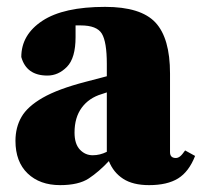

<svg xmlns="http://www.w3.org/2000/svg" viewBox="-20 -523 588 559"><path d="M414 16Q367 16 338.5 -2.5Q310 -21 297 -54Q268 -23 238.5 -3.5Q209 16 155 16Q96 16 60.5 -18Q25 -52 25 -113Q25 -152 42.5 -182.5Q60 -213 104.5 -238.5Q149 -264 230 -285Q245 -289 260.5 -293Q276 -297 291 -301V-337Q291 -401 276.5 -425Q262 -449 215 -449Q211 -449 207.5 -449Q204 -449 200 -449V-415Q200 -354 175 -328.5Q150 -303 118 -303Q57 -303 42 -357Q42 -422 103.5 -462.5Q165 -503 286 -503Q390 -503 432.5 -457.5Q475 -412 475 -309V-80Q475 -63 492 -63Q498 -63 504 -67.5Q510 -72 519 -85L548 -69Q530 -23 498.5 -3.5Q467 16 414 16ZM197 -137Q197 -104 212.5 -87.5Q228 -71 250 -71Q271 -71 291 -81V-254Q287 -253 283.5 -251.5Q280 -250 276 -249Q239 -238 218 -209.5Q197 -181 197 -137Z"/></svg>

Font: Source Serif 4 Black
Style: Regular
Weight: 900
Designer: Frank Grießhammer
Foundry: Adobe
Version: Version 4.005;hotconv 1.1.0;makeotfexe 2.6.0